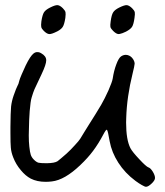

<svg xmlns="http://www.w3.org/2000/svg" viewBox="-20 -696 634 736"><path d="M413.6 -577.6Q405.3 -585.9 403.3 -592.3Q401.9 -598.6 404.3 -614.7Q407.7 -639.2 413.6 -648.4Q419.4 -658.2 437 -667Q457 -676.8 465.8 -676.3Q474.6 -675.8 486.3 -664.6Q495.1 -655.8 496.6 -649.4Q498 -643.6 495.6 -627.4Q492.2 -602.5 486.3 -593.3Q480.5 -584 462.9 -574.7Q447.8 -567.4 439 -565.9Q436 -565.4 434.1 -565.4Q425.3 -565.9 413.6 -577.6ZM147.9 -577.6Q139.6 -585.9 138.2 -592.3Q136.7 -598.6 138.7 -614.7Q142.6 -639.2 148.4 -648.4Q154.3 -658.2 171.9 -667Q191.4 -676.8 200.2 -676.3Q209.5 -675.8 220.7 -664.6Q229.5 -655.8 231 -649.4Q232.4 -643.6 230.5 -627.4Q226.6 -602.5 220.7 -593.3Q215.8 -585 202.1 -577.1Q199.7 -576.2 197.3 -574.7Q177.7 -564.9 168.9 -565.4Q159.7 -565.9 147.9 -577.6ZM499 -2.9Q459 -32.7 433.6 -72.3Q408.2 -111.8 400.4 -154.3Q393.6 -194.8 390.1 -198.2Q387.2 -201.7 376.5 -181.2Q357.4 -145 336.9 -117.7Q316.9 -90.8 288.1 -63.5Q228 -5.9 178.7 -0.5Q166.5 1 155.3 1Q122.1 1 98.1 -11.2Q77.6 -22 59.6 -43.9Q41 -65.9 30.8 -92.3Q22.9 -111.8 21.5 -130.4Q20 -145.5 20 -186.5Q20 -186.5 20 -209Q20.5 -266.6 22.5 -287.6Q24.9 -308.6 32.2 -329.6Q36.6 -342.8 41 -353.5Q45.4 -364.7 46.9 -366.7Q48.3 -368.7 50.8 -375Q52.7 -380.9 54.2 -387.2Q55.7 -393.6 63 -410.6Q70.3 -427.7 78.6 -445.3Q96.2 -481.4 108.9 -491.2Q119.1 -499.5 132.8 -494.6Q135.3 -493.2 138.2 -491.7Q157.2 -481 157.2 -464.8Q157.2 -449.2 139.6 -412.1Q117.2 -365.2 112.3 -354Q107.4 -342.8 101.6 -323.2Q99.1 -315.9 97.2 -301.8Q95.2 -287.6 93.8 -270Q91.3 -236.8 90.8 -198.2Q90.3 -187 90.3 -177.2Q90.3 -152.3 92.3 -134.8Q94.7 -111.8 98.1 -102.1Q101.6 -92.3 109.9 -84Q119.1 -74.7 127.4 -72.3Q135.3 -70.3 159.2 -70.3Q189.9 -70.8 200.7 -78.1Q210.9 -85.9 235.4 -107.4Q252 -122.6 267.1 -139.6Q282.7 -156.2 288.1 -165Q293 -173.3 302.7 -189Q312 -204.1 320.3 -217.3Q335 -240.2 346.7 -259.3Q358.4 -278.3 368.2 -294.9Q381.3 -317.4 396 -350.1Q410.2 -382.8 412.1 -395Q416.5 -424.8 425.8 -449.2Q435.1 -474.1 444.3 -480Q453.1 -485.8 462.4 -485.8Q465.8 -485.8 469.2 -484.9Q482.4 -481.4 490.2 -469.2Q496.1 -460 496.1 -451.7Q495.6 -443.4 488.3 -414.1Q466.3 -325.2 463.9 -244.6Q463.4 -235.4 463.4 -226.6Q463.4 -160.2 480 -127.9Q487.8 -113.3 514.2 -85.4Q540.5 -57.1 549.3 -54.2Q557.1 -51.8 565.9 -37.6Q574.2 -23.9 574.2 -13.7Q574.2 -4.9 561.5 7.3Q548.3 20 539.6 20Q535.2 20 523.4 13.2Q511.2 6.3 499 -2.9Z"/></svg>

Font: Casuwalt
Style: Regular
Weight: 400
Designer: Walter E Stewart
Version: 0.1